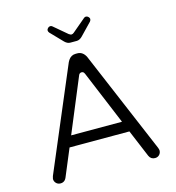

<svg xmlns="http://www.w3.org/2000/svg" viewBox="-123 -966 975 1065"><g transform="rotate(-15 364.5 -433.5)"><path d="M376.5 -564.9Q379.4 -561.5 381.3 -556.6L510.3 -246.6H218.3L347.2 -556.6Q349.1 -561.5 352.1 -564.9Q357.4 -569.8 364.3 -569.8Q371.1 -569.8 376.5 -564.9ZM118.2 -14.2Q123 -19 126.5 -26.4L192.4 -184.1H536.1L602.1 -26.4Q606.9 -15.6 615.5 -10Q624 -4.4 635.7 -4.4Q650.9 -4.4 660.6 -14.4Q670.4 -24.4 670.4 -39.1Q670.4 -43.9 666.5 -54.7L417.5 -642.6Q409.7 -659.2 397.5 -668.2Q385.3 -677.2 369.1 -677.2H359.4Q333 -677.2 317.4 -653.8Q314 -648.9 311 -642.6L62 -54.7Q58.1 -42 58.1 -39.1Q58.1 -24.4 68.4 -14.2Q78.1 -4.4 93.3 -4.4Q108.4 -4.4 118.2 -14.2ZM346.7 -744.6H383.8Q400.9 -744.6 416.5 -760.7L482.4 -829.1Q487.8 -835.9 487.8 -842.8Q487.8 -849.1 481.4 -855.5Q475.1 -861.8 467.8 -861.8Q460.9 -861.8 456.1 -857.4L379.9 -793Q373 -786.6 365.2 -786.6Q362.3 -786.6 361.1 -787.1Q359.9 -787.6 358.4 -788.6L351.1 -792.5L274.4 -857.4Q269.5 -861.8 262.7 -861.8Q255.4 -861.8 249 -855.5Q242.7 -849.1 242.7 -842.5Q242.7 -835.9 248 -829.1Q314.9 -759.8 315.4 -759.3Q330.6 -744.6 346.7 -744.6Z"/></g></svg>

Font: YuPearl-ExtraLight
Style: ExtraLight
Weight: 200
Designer: Max Yao
Foundry: Max-Everyday
Version: Version 1.011; ttfautohint (v1.8.3)